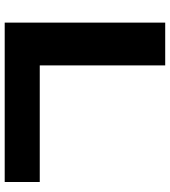

<svg xmlns="http://www.w3.org/2000/svg" viewBox="28 -768 740 837"><g transform="rotate(90 398.5 -350.0)"><path d="M265.6 -152.8H773.9V0H79.1V-699.7H265.6Z"/></g></svg>

Font: Wadik
Style: Bold
Weight: 700
Designer: Sasha Pavljenko
Version: Version 1.001;Fontself Maker 3.5.4